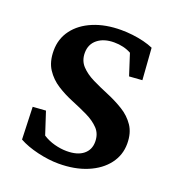

<svg xmlns="http://www.w3.org/2000/svg" viewBox="-112 -675 710 774"><g transform="rotate(20 242.5 -287.5)"><path d="M223.6 8.8Q181.6 8.8 133.8 -2.4Q85.9 -13.7 52.7 -32.2L47.9 -170.9L103.5 -174.8L134.8 -79.1Q157.2 -64.5 184.6 -57.1Q211.9 -49.8 237.3 -49.8Q283.2 -49.8 308.1 -69.8Q333 -89.8 333 -124Q333 -158.2 312.5 -179.7Q292 -201.2 259.8 -216.8Q227.5 -232.4 191.4 -247.1Q155.3 -261.7 123 -282.2Q90.8 -302.7 70.3 -334Q49.8 -365.2 49.8 -413.1Q49.8 -463.9 78.6 -502.4Q107.4 -541 159.2 -562.5Q210.9 -584 278.3 -584Q301.8 -584 327.1 -581.1Q352.5 -578.1 376 -572.3Q399.4 -566.4 417 -558.6L426.8 -422.9L371.1 -418.9L341.8 -509.8Q309.6 -527.3 268.6 -527.3Q224.6 -527.3 197.8 -505.9Q170.9 -484.4 170.9 -447.3Q170.9 -414.1 191.4 -392.1Q211.9 -370.1 244.6 -354Q277.3 -337.9 314 -322.8Q350.6 -307.6 383.3 -287.6Q416 -267.6 436.5 -237.3Q457 -207 457 -161.1Q457 -112.3 427.7 -73.7Q398.4 -35.2 345.7 -13.2Q293 8.8 223.6 8.8Z"/></g></svg>

Font: Crimson Pro SemiBold
Style: Regular
Weight: 600
Designer: Jacques Le Bailly
Foundry: Baron von Fonthausen
Version: Version 1.003